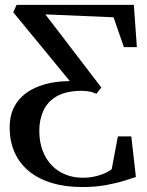

<svg xmlns="http://www.w3.org/2000/svg" viewBox="-20 -763 609 794"><path d="M319.5 10.5Q250.5 10.5 195.2 -6Q140 -22.5 100.8 -54.2Q61.5 -86 40.8 -132Q20 -178 20 -236.5Q20 -278 33.2 -309.2Q46.5 -340.5 69.8 -362.8Q93 -385 124.2 -399.2Q155.5 -413.5 191.5 -420.5Q210.5 -424 229.8 -425.8Q249 -427.5 268.5 -428L35 -712L48.5 -743H533.5L546 -568H492.5L449.5 -691.5L167.5 -703.5L235.5 -615L399 -401L378.5 -375Q367 -381 351.5 -384.2Q336 -387.5 315 -387.5Q251 -386.5 213.2 -364Q175.5 -341.5 159 -304.2Q142.5 -267 142.5 -223Q142.5 -176 156.5 -139.5Q170.5 -103 195 -78.2Q219.5 -53.5 251.8 -40.8Q284 -28 321.5 -28Q353.5 -28 378.8 -34.8Q404 -41.5 420.2 -49.8Q436.5 -58 442 -63.5L467.5 -199H523L542 -31Q528 -26.5 496.8 -16.5Q465.5 -6.5 420.5 2Q375.5 10.5 319.5 10.5Z"/></svg>

Font: Merriweather 96pt Medium
Style: Regular
Weight: 500
Version: Version 2.100